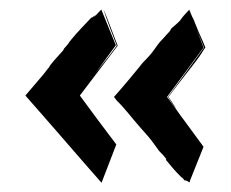

<svg xmlns="http://www.w3.org/2000/svg" viewBox="-20 -507 500 416"><path d="M235 -408C205 -487 210 -473 204 -487C209 -470 226 -426 233 -408L190 -351C224 -397 221 -392 187 -349L231 -409L200 -485C201 -490 193 -478 184 -471C183 -470 185 -473 185 -474C180 -468 179 -468 181 -471L178 -468L179 -470C165 -455 148 -438 135 -422C126 -411 131 -415 119 -402C117 -399 118 -399 117 -398C107 -387 85 -363 87 -362C79 -353 78 -350 70 -341L35 -300C116 -208 147 -171 200 -111L232 -194C196 -242 185 -256 153 -300ZM417 -392 422 -400 425 -404C418 -422 412 -433 405 -451L399 -466C397 -468 392 -482 390 -486C379 -474 375 -470 372 -465C368 -459 353 -447 352 -446C348 -442 353 -444 341 -432L333 -423C323 -413 322 -410 313 -398C300 -380 294 -378 282 -362C275 -353 244 -316 227 -297L233 -289C249 -274 266 -251 282 -233C297 -216 304 -209 316 -192L324 -181C326 -178 332 -173 336 -168L335 -169L340 -163C343 -159 337 -165 340 -160C356 -141 356 -140 373 -123C375 -122 375 -122 380 -116C382 -116 382 -116 383 -116L387 -114L390 -112C391 -112 392 -113 391 -114L421 -189L377 -249C372 -255 363 -269 342 -297L421 -404L405 -446L422 -404L406 -382L344 -297C345 -295 352 -284 362 -271C359 -277 351 -288 345 -297L354 -309C384 -349 405 -373 417 -392Z"/></svg>

Font: HIVNotRetro
Style: Regular
Weight: 400
Designer: Feorag
Foundry: Feorag
Version: Version 1.000;PS 001.000;hotconv 1.0.88;makeotf.lib2.5.64775